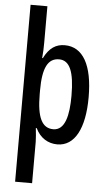

<svg xmlns="http://www.w3.org/2000/svg" viewBox="-64 -800 602 1081"><g transform="rotate(5 236.5 -260.0)"><path d="M435 -270C435 -451 379 -550 276 -550C227 -550 189 -527 159 -467H155C158 -496 159 -526 159 -553V-760H64V240H160V6C160 -14 157 -39 154 -71H159C184 -18 229 10 282 10C380 10 435 -93 435 -270ZM338 -269C338 -160 319 -73 252 -73C188 -73 159 -132 159 -263V-286C159 -412 188 -468 251 -468C311 -468 338 -406 338 -269Z"/></g></svg>

Font: Noto Sans Gurmukhi UI ExtraCondensed Medium
Style: Regular
Weight: 500
Width: 2
Designer: Jelle Bosma - Monotype Design Team
Foundry: Monotype Imaging Inc.
Version: Version 2.004